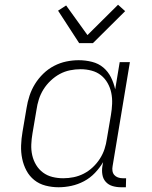

<svg xmlns="http://www.w3.org/2000/svg" viewBox="-20 -782 640 810"><path d="M227 8Q199 8 172 1Q145 -6 124.5 -22.5Q104 -39 91.5 -62.5Q79 -86 73.5 -113Q68 -140 69 -168.5Q70 -197 75 -226L92 -326Q96 -352 104.5 -378Q113 -404 127.5 -427.5Q142 -451 162.5 -471Q183 -491 208 -504Q233 -517 259.5 -522.5Q286 -528 312 -528Q341 -528 368.5 -521Q396 -514 416 -497Q436 -480 448 -456Q460 -432 466 -405L485 -520H528L455 -81Q453 -71 454.5 -61Q456 -51 462 -44Q468 -37 477.5 -33.5Q487 -30 498 -30H512L511 8H491Q472 8 455 3Q438 -2 426.5 -14.5Q415 -27 412 -45Q409 -63 412 -81L415 -98Q401 -74 380.5 -52.5Q360 -31 334.5 -17.5Q309 -4 281.5 2Q254 8 227 8ZM247 -30Q269 -30 291 -34.5Q313 -39 333.5 -49.5Q354 -60 371.5 -76.5Q389 -93 401.5 -112.5Q414 -132 421 -153.5Q428 -175 431 -197L448 -297Q452 -320 453 -344Q454 -368 449.5 -390Q445 -412 434 -431.5Q423 -451 406 -464.5Q389 -478 366.5 -484Q344 -490 320 -490Q298 -490 275.5 -485.5Q253 -481 232.5 -470Q212 -459 194 -442Q176 -425 163.5 -405Q151 -385 144 -363Q137 -341 134 -319L117 -219Q113 -196 112 -172.5Q111 -149 116 -127Q121 -105 132.5 -86Q144 -67 161.5 -54Q179 -41 201 -35.5Q223 -30 247 -30ZM314 -600 225 -737 259 -759 349 -634 478 -762 508 -735 372 -600Z"/></svg>

Font: Iosevka Etoile Extralight
Style: Italic
Weight: 200
Italic angle: -9°
Designer: Belleve Invis
Foundry: Belleve Invis
Version: Version 22.1.2; ttfautohint (v1.8.4)